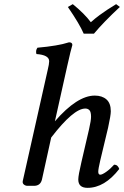

<svg xmlns="http://www.w3.org/2000/svg" viewBox="-20 -904 603 934"><path d="M229 -234.9 184.1 -30.8Q176.8 0 145 0H113.8Q104 0 96.2 -6.3Q88.4 -12.7 90.8 -23.9L211.9 -563Q219.2 -592.8 219.2 -606Q219.2 -636.7 157.2 -641.1Q152.3 -658.2 162.1 -671.9Q262.2 -680.7 315.9 -698.2Q332 -698.2 332 -685.1Q325.2 -664.1 307.1 -583L247.1 -314Q355.5 -439 440.9 -439Q476.6 -439 497.8 -420.4Q519 -401.9 519 -362.8Q519 -342.8 505.9 -283.2L467.8 -124Q458 -82.5 458 -68.8Q458 -54.2 467.8 -54.2Q477.1 -54.2 496.8 -68.1Q516.6 -82 535.2 -103Q553.2 -103 560.1 -82Q488.8 9.8 405.8 9.8Q360.8 9.8 360.8 -30.8Q360.8 -50.8 376 -115.2L413.1 -274.9Q422.9 -317.9 422.9 -335.9Q422.9 -359.4 415.3 -367.7Q407.7 -376 395 -376Q337.4 -376 229 -234.9ZM437 -740.2H387.2Q367.2 -787.1 310.1 -870.1L334 -883.8Q390.6 -837.9 421.9 -795.9Q441.9 -814 464.8 -830.8Q487.8 -847.7 502 -856.7Q516.1 -865.7 544.9 -883.8L563 -870.1Q482.9 -795.4 437 -740.2Z"/></svg>

Font: Common Serif Medium
Style: Italic
Weight: 500
Italic angle: -12°
Designer: Philipp H. Poll, Khaled Hosny
Foundry: Stefan Peev, Context Ltd.
Version: Version 1.026